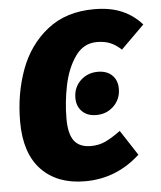

<svg xmlns="http://www.w3.org/2000/svg" viewBox="-53 -761 695 827"><g transform="rotate(-5 295.0 -347.5)"><path d="M590 -631 489 -531Q467 -552 442.5 -562.5Q418 -573 384 -573Q326 -573 290.5 -522.5Q255 -472 240 -399.5Q225 -327 225 -255Q225 -189 248 -159Q271 -129 320 -129Q355 -129 383.5 -142.5Q412 -156 449 -183L520 -74Q418 20 282 20Q162 20 93.5 -51.5Q25 -123 25 -260Q25 -380 63 -483.5Q101 -587 182 -651Q263 -715 384 -715Q454 -715 504 -693.5Q554 -672 590 -631ZM271 -341Q271 -386 301.5 -415.5Q332 -445 377 -445Q416 -445 438.5 -423Q461 -401 461 -365Q461 -320 430.5 -290Q400 -260 355 -260Q316 -260 293.5 -282.5Q271 -305 271 -341Z"/></g></svg>

Font: Fira Sans Condensed Black
Style: Italic
Weight: 900
Width: 3
Italic angle: -8°
Designer: Carrois Corporate & Edenspiekermann AG
Foundry: Carrois Corporate GbR & Edenspiekermann AG
Version: Version 4.203